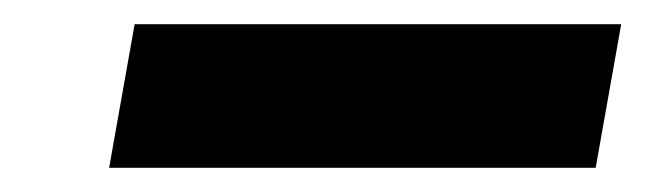

<svg xmlns="http://www.w3.org/2000/svg" viewBox="-20 -766 531 158"><path d="M69.8 -627.9 90.8 -746.1H491.2L470.2 -627.9Z"/></svg>

Font: Poppins
Style: Bold Italic
Weight: 700
Italic angle: -10°
Designer: Ninad Kale (Devanagari), Jonny Pinhorn (Latin)
Foundry: Indian Type Foundry
Version: Version 3.200;PS 1.000;hotconv 16.6.54;makeotf.lib2.5.65590